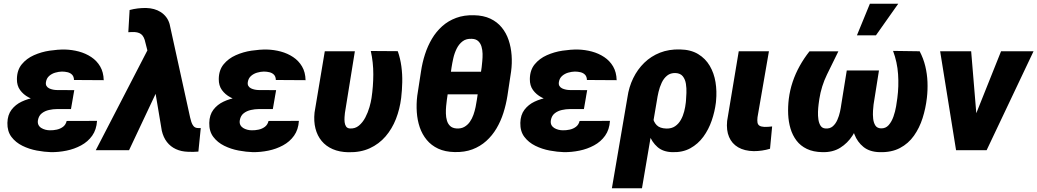

<svg xmlns="http://www.w3.org/2000/svg" viewBox="-20 -802 5538 1025"><path d="M238.8 -287.6 370.6 -287.1 358.9 -219.7H283.7Q263.2 -219.7 241.5 -214.8Q219.7 -210 203.4 -197.3Q187 -184.6 182.6 -160.6Q180.2 -146 185.1 -135.7Q189.9 -125.5 200 -119.1Q210 -112.8 222.2 -109.6Q234.4 -106.4 246.6 -106.4Q264.6 -106 283.4 -110.1Q302.2 -114.3 316.7 -125.2Q331.1 -136.2 335.9 -156.2L498 -156.7Q495.1 -109.9 472.2 -77.6Q449.2 -45.4 413.1 -25.9Q377 -6.3 335 2.2Q293 10.7 252.4 10.3Q217.3 9.3 176.5 1.7Q135.7 -5.9 99.6 -23.7Q63.5 -41.5 41 -71.3Q18.6 -101.1 19.5 -146Q20.5 -188.5 41.5 -216.1Q62.5 -243.7 95.5 -259.3Q128.4 -274.9 166.3 -281.2Q204.1 -287.6 238.8 -287.6ZM364.3 -252 251 -252.4Q223.1 -253.4 191.7 -260.5Q160.2 -267.6 132.3 -282.5Q104.5 -297.4 87.2 -321.3Q69.8 -345.2 70.3 -379.9Q70.8 -427.7 96.2 -458.7Q121.6 -489.7 161.1 -507.3Q200.7 -524.9 244.9 -531.5Q289.1 -538.1 326.7 -537.6Q364.7 -536.6 401.1 -526.9Q437.5 -517.1 467.3 -497.3Q497.1 -477.5 514.9 -447Q532.7 -416.5 533.7 -374L375 -375Q374.5 -393.1 365.2 -402.8Q356 -412.6 341.3 -416.3Q326.7 -419.9 310.1 -419.9Q293 -419.4 274.7 -414.1Q256.3 -408.7 242.7 -396.7Q229 -384.8 225.6 -365.2Q223.1 -352.1 228 -343.5Q232.9 -335 242.4 -330.3Q252 -325.7 263.2 -323.5Q274.4 -321.3 284.2 -321.3L376.5 -320.8Z M816.4 -313 668.9 0H491.2L772.5 -543.9L885.7 -543.5ZM761.2 -759.3Q782.7 -758.8 802.2 -753.4Q821.8 -748 838.1 -737.5Q854.5 -727.1 866.7 -711.4Q878.9 -695.8 885.3 -674.3L995.1 -174.3Q997.6 -163.1 1001.5 -150.9Q1005.4 -138.7 1012.7 -129.4Q1020 -120.1 1033.2 -118.7Q1038.1 -118.2 1042.7 -118.2Q1047.4 -118.2 1051.8 -118.2L1039.1 7.3Q1025.4 8.8 1011.5 8.8Q997.6 8.8 983.9 8.3Q947.8 7.3 919.2 -5.9Q890.6 -19 871.3 -43.7Q852.1 -68.4 843.8 -104L781.7 -474.6L752.4 -589.4Q748 -603 741 -612.1Q733.9 -621.1 723.4 -625.5Q712.9 -629.9 698.7 -630.9Q689.9 -631.3 681.6 -630.9Q673.3 -630.4 665 -629.9L671.9 -748.5Q693.4 -754.4 716.1 -757.1Q738.8 -759.8 761.2 -759.3Z M1316.4 -287.6 1448.2 -287.1 1436.5 -219.7H1361.3Q1340.8 -219.7 1319.1 -214.8Q1297.4 -210 1281 -197.3Q1264.6 -184.6 1260.3 -160.6Q1257.8 -146 1262.7 -135.7Q1267.6 -125.5 1277.6 -119.1Q1287.6 -112.8 1299.8 -109.6Q1312 -106.4 1324.2 -106.4Q1342.3 -106 1361.1 -110.1Q1379.9 -114.3 1394.3 -125.2Q1408.7 -136.2 1413.6 -156.2L1575.7 -156.7Q1572.8 -109.9 1549.8 -77.6Q1526.9 -45.4 1490.7 -25.9Q1454.6 -6.3 1412.6 2.2Q1370.6 10.7 1330.1 10.3Q1294.9 9.3 1254.2 1.7Q1213.4 -5.9 1177.2 -23.7Q1141.1 -41.5 1118.7 -71.3Q1096.2 -101.1 1097.2 -146Q1098.1 -188.5 1119.1 -216.1Q1140.1 -243.7 1173.1 -259.3Q1206.1 -274.9 1243.9 -281.2Q1281.7 -287.6 1316.4 -287.6ZM1441.9 -252 1328.6 -252.4Q1300.8 -253.4 1269.3 -260.5Q1237.8 -267.6 1210 -282.5Q1182.1 -297.4 1164.8 -321.3Q1147.5 -345.2 1147.9 -379.9Q1148.4 -427.7 1173.8 -458.7Q1199.2 -489.7 1238.8 -507.3Q1278.3 -524.9 1322.5 -531.5Q1366.7 -538.1 1404.3 -537.6Q1442.4 -536.6 1478.8 -526.9Q1515.1 -517.1 1544.9 -497.3Q1574.7 -477.5 1592.5 -447Q1610.4 -416.5 1611.3 -374L1452.6 -375Q1452.1 -393.1 1442.9 -402.8Q1433.6 -412.6 1418.9 -416.3Q1404.3 -419.9 1387.7 -419.9Q1370.6 -419.4 1352.3 -414.1Q1334 -408.7 1320.3 -396.7Q1306.6 -384.8 1303.2 -365.2Q1300.8 -352.1 1305.7 -343.5Q1310.5 -335 1320.1 -330.3Q1329.6 -325.7 1340.8 -323.5Q1352.1 -321.3 1361.8 -321.3L1454.1 -320.8Z M1713.9 -528.3H1874.5L1821.3 -198.7Q1820.3 -189.9 1819.3 -176.5Q1818.4 -163.1 1819.8 -149.7Q1821.3 -136.2 1827.6 -126.7Q1834 -117.2 1847.7 -116.2Q1875.5 -114.3 1896 -131.3Q1916.5 -148.4 1930.4 -175Q1944.3 -201.7 1952.4 -230Q1960.4 -258.3 1963.4 -278.8Q1972.7 -340.8 1972.9 -404.8Q1973.1 -468.8 1959.5 -529.8L2103.5 -528.8Q2117.2 -489.3 2122.8 -447.3Q2128.4 -405.3 2127.4 -362.8Q2126.5 -320.3 2121.6 -278.8Q2114.3 -219.7 2093.8 -167Q2073.2 -114.3 2038.3 -73.7Q2003.4 -33.2 1953.9 -10.5Q1904.3 12.2 1839.4 10.7Q1792 9.8 1756.1 -5.9Q1720.2 -21.5 1697 -49.6Q1673.8 -77.6 1664.1 -116Q1654.3 -154.3 1659.2 -201.2Z M2648.9 -418.9 2627.4 -298.3H2283.7L2304.7 -418.9ZM2708.5 -420.4 2689 -291Q2681.6 -244.1 2667.5 -199.5Q2653.3 -154.8 2630.6 -116.5Q2607.9 -78.1 2575.9 -49.3Q2543.9 -20.5 2502 -4.6Q2460 11.2 2406.7 9.8Q2356 8.8 2319.1 -8.5Q2282.2 -25.9 2258.1 -55.2Q2233.9 -84.5 2220.9 -122.3Q2208 -160.2 2205.1 -203.1Q2202.1 -246.1 2207.5 -290.5L2227.5 -420.4Q2234.4 -467.3 2248.8 -512Q2263.2 -556.6 2285.9 -595Q2308.6 -633.3 2340.8 -662.1Q2373 -690.9 2415.3 -706.5Q2457.5 -722.2 2510.7 -720.7Q2561 -719.7 2597.7 -702.4Q2634.3 -685.1 2658.4 -655.5Q2682.6 -626 2695.3 -588.1Q2708 -550.3 2711.2 -507.3Q2714.4 -464.4 2708.5 -420.4ZM2525.9 -270 2551.3 -442.4Q2552.7 -456.5 2554.7 -475.8Q2556.6 -495.1 2556.2 -515.4Q2555.7 -535.6 2550.5 -553.2Q2545.4 -570.8 2533.2 -582.3Q2521 -593.8 2500 -594.7Q2469.7 -596.7 2450 -581.8Q2430.2 -566.9 2418.2 -542.7Q2406.2 -518.6 2400.1 -491.5Q2394 -464.4 2390.6 -441.9L2365.7 -270Q2363.8 -255.4 2361.8 -236.1Q2359.9 -216.8 2360.4 -196.3Q2360.8 -175.8 2366 -158.2Q2371.1 -140.6 2383.3 -129.2Q2395.5 -117.7 2417.5 -116.2Q2441.4 -114.7 2458.7 -124.5Q2476.1 -134.3 2488 -151.1Q2500 -168 2507.3 -188.7Q2514.6 -209.5 2519 -230.7Q2523.4 -252 2525.9 -270Z M2977.1 -287.6 3108.9 -287.1 3097.2 -219.7H3022Q3001.5 -219.7 2979.7 -214.8Q2958 -210 2941.7 -197.3Q2925.3 -184.6 2920.9 -160.6Q2918.5 -146 2923.3 -135.7Q2928.2 -125.5 2938.2 -119.1Q2948.2 -112.8 2960.4 -109.6Q2972.7 -106.4 2984.9 -106.4Q3002.9 -106 3021.7 -110.1Q3040.5 -114.3 3054.9 -125.2Q3069.3 -136.2 3074.2 -156.2L3236.3 -156.7Q3233.4 -109.9 3210.4 -77.6Q3187.5 -45.4 3151.4 -25.9Q3115.2 -6.3 3073.2 2.2Q3031.2 10.7 2990.7 10.3Q2955.6 9.3 2914.8 1.7Q2874 -5.9 2837.9 -23.7Q2801.8 -41.5 2779.3 -71.3Q2756.8 -101.1 2757.8 -146Q2758.8 -188.5 2779.8 -216.1Q2800.8 -243.7 2833.7 -259.3Q2866.7 -274.9 2904.5 -281.2Q2942.4 -287.6 2977.1 -287.6ZM3102.5 -252 2989.3 -252.4Q2961.4 -253.4 2929.9 -260.5Q2898.4 -267.6 2870.6 -282.5Q2842.8 -297.4 2825.4 -321.3Q2808.1 -345.2 2808.6 -379.9Q2809.1 -427.7 2834.5 -458.7Q2859.9 -489.7 2899.4 -507.3Q2939 -524.9 2983.2 -531.5Q3027.3 -538.1 3064.9 -537.6Q3103 -536.6 3139.4 -526.9Q3175.8 -517.1 3205.6 -497.3Q3235.4 -477.5 3253.2 -447Q3271 -416.5 3272 -374L3113.3 -375Q3112.8 -393.1 3103.5 -402.8Q3094.2 -412.6 3079.6 -416.3Q3064.9 -419.9 3048.3 -419.9Q3031.2 -419.4 3012.9 -414.1Q2994.6 -408.7 2981 -396.7Q2967.3 -384.8 2963.9 -365.2Q2961.4 -352.1 2966.3 -343.5Q2971.2 -335 2980.7 -330.3Q2990.2 -325.7 3001.5 -323.5Q3012.7 -321.3 3022.5 -321.3L3114.7 -320.8Z M3246.6 203.1 3329.6 -282.2Q3337.4 -337.4 3360.4 -384.5Q3383.3 -431.6 3419.4 -466.8Q3455.6 -502 3503.4 -520.8Q3551.3 -539.6 3609.9 -538.1Q3667.5 -537.1 3706.8 -513.4Q3746.1 -489.7 3769 -450.7Q3792 -411.6 3799.8 -363.3Q3807.6 -314.9 3802.7 -264.2L3801.8 -253.9Q3795.9 -206.1 3779.5 -158.4Q3763.2 -110.8 3734.9 -72Q3706.5 -33.2 3665.3 -10.5Q3624 12.2 3568.4 10.3Q3519.5 8.8 3490 -17.1Q3460.4 -43 3445.6 -83Q3430.7 -123 3424.8 -167.2Q3418.9 -211.4 3417 -249Q3424.8 -246.1 3432.6 -243.4Q3440.4 -240.7 3448.5 -238.5Q3456.5 -236.3 3464.8 -234.4Q3460.9 -204.6 3464.8 -178Q3468.8 -151.4 3485.6 -134Q3502.4 -116.7 3537.6 -115.7Q3565.4 -115.2 3584.2 -128.2Q3603 -141.1 3614.7 -162.1Q3626.5 -183.1 3632.6 -207.3Q3638.7 -231.4 3641.1 -253.9L3642.1 -264.2Q3643.6 -281.2 3644.5 -305.9Q3645.5 -330.6 3641.8 -354.2Q3638.2 -377.9 3625.5 -394.3Q3612.8 -410.6 3586.9 -412.1Q3559.6 -413.1 3541.5 -398.4Q3523.4 -383.8 3512.5 -360.4Q3501.5 -336.9 3495.6 -311.3Q3489.7 -285.6 3486.8 -265.1L3407.2 203.1Z M3923.8 -528.3H4085L4023.9 -175.8Q4022 -158.7 4023.9 -147.7Q4025.9 -136.7 4034.4 -131.1Q4043 -125.5 4060.5 -124.5Q4071.3 -124 4081.5 -125Q4091.8 -126 4102.1 -127L4090.8 -7.8Q4069.8 -1.5 4047.9 1.7Q4025.9 4.9 4003.9 4.9Q3954.1 3.9 3920.7 -15.6Q3887.2 -35.2 3872.1 -70.8Q3856.9 -106.4 3861.8 -156.2Z M4747.6 -530.3 4889.6 -528.3Q4909.7 -490.2 4919.7 -448.7Q4929.7 -407.2 4931.4 -364.5Q4933.1 -321.8 4928.2 -279.3Q4921.9 -224.1 4905.3 -171.6Q4888.7 -119.1 4859.1 -77.4Q4829.6 -35.6 4784.2 -11.7Q4738.8 12.2 4675.3 10.3Q4622.1 8.8 4589.6 -17.6Q4557.1 -43.9 4541.3 -85Q4525.4 -126 4522 -172.6Q4518.6 -219.2 4523.9 -261.2L4550.8 -425.8H4672.4L4643.6 -244.1Q4642.1 -231.9 4640.6 -211.2Q4639.2 -190.4 4641.4 -168.9Q4643.6 -147.5 4652.8 -132.6Q4662.1 -117.7 4682.6 -116.7Q4708 -115.7 4724.1 -134Q4740.2 -152.3 4749.8 -179.7Q4759.3 -207 4763.9 -234.4Q4768.6 -261.7 4770.5 -278.8Q4778.8 -341.8 4774.4 -406Q4770 -470.2 4747.6 -530.3ZM4301.3 -527.8H4455.6Q4425.3 -466.3 4395 -404.3Q4364.7 -342.3 4354 -273.4Q4352.5 -263.7 4350.1 -245.1Q4347.7 -226.6 4346.9 -205.1Q4346.2 -183.6 4349.1 -163.8Q4352.1 -144 4360.8 -130.6Q4369.6 -117.2 4386.7 -116.2Q4410.2 -114.3 4425.5 -127.4Q4440.9 -140.6 4450.2 -161.9Q4459.5 -183.1 4464.4 -205.6Q4469.2 -228 4471.2 -244.1L4500.5 -425.8H4621.6L4594.2 -261.2Q4587.4 -215.3 4572.3 -167Q4557.1 -118.7 4531 -78.1Q4504.9 -37.6 4465.1 -12.9Q4425.3 11.7 4370.1 10.3Q4321.3 9.3 4287.4 -7.1Q4253.4 -23.4 4232.2 -51.5Q4210.9 -79.6 4200.2 -115.5Q4189.5 -151.4 4187.7 -191.9Q4186 -232.4 4190.9 -273.4Q4196.8 -320.8 4211.7 -365Q4226.6 -409.2 4249.3 -450Q4272 -490.7 4301.3 -527.8ZM4554.7 -613.3 4624 -782.2H4775.4L4656.2 -613.3Z M5160.6 -119.1 5324.2 -528.3H5497.6L5247.1 0H5145ZM5164.6 -528.3 5199.7 -105 5182.1 0H5084L4999 -528.3Z"/></svg>

Font: Roboto Black
Style: Italic
Weight: 900
Italic angle: -12°
Designer: Christian Robertson
Foundry: Google
Version: Version 3.0; 2020